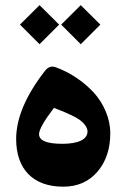

<svg xmlns="http://www.w3.org/2000/svg" viewBox="-20 -719 481 737"><path d="M214.8 -624.5 290 -549.3 365.2 -624.5 290 -699.2ZM56.6 -624.5 131.8 -549.3 207 -624.5 131.8 -699.2ZM222.7 -2.4C277.8 -2.4 321.8 -22 354.5 -60.5C387.2 -99.1 403.3 -147.9 403.3 -207.5C403.3 -264.6 378.4 -321.3 339.4 -364.3C299.8 -406.7 249 -440.9 193.8 -460.9C189.5 -462.4 185.1 -463.4 181.2 -463.4C170.4 -463.4 161.1 -458 152.8 -447.3C79.1 -352.5 42 -265.1 42 -185.5C42 -69.8 106.9 -2.4 222.7 -2.4ZM187 -304.7C216.8 -293.5 224.6 -290.5 253.9 -276.9C267.6 -270.5 278.3 -264.2 286.1 -258.8C301.8 -247.1 315.9 -230.5 315.9 -214.4C315.9 -183.1 279.3 -167 219.2 -167C159.7 -167 129.9 -179.2 129.9 -204.1C129.9 -221.2 148.9 -254.9 187 -304.7Z"/></svg>

Font: Sahel
Style: Bold
Weight: 700
Foundry: Saber Rastikerdar (saber.rastikerdar@gmail.com)
Version: Version 3.4.0